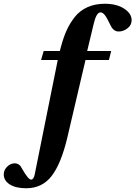

<svg xmlns="http://www.w3.org/2000/svg" viewBox="-114 -762 722 1024"><path d="M-94 168Q-94 145 -76 127Q-58 109 -34 109Q-24 109 -15.5 114.5Q-7 120 -4.5 124Q-2 128 5 140Q37 196 52 196Q65 196 71 169L194 -442H105L119 -490H205L212 -516Q225 -564 241.5 -600.5Q258 -637 284.5 -671Q311 -705 352 -723.5Q393 -742 445 -742Q508 -742 548 -716Q588 -690 588 -654Q588 -628 566 -611Q544 -594 519 -594Q492 -594 477 -624Q457 -666 445.5 -681Q434 -696 422 -696Q400 -696 386 -636L351 -490H479L467 -442H342L245 -28Q212 111 161.5 176.5Q111 242 26 242Q-30 242 -62 221.5Q-94 201 -94 168Z"/></svg>

Font: Heuristica
Style: Bold Italic
Weight: 700
Italic angle: -13°
Version: Version 1.0.2